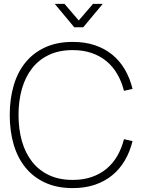

<svg xmlns="http://www.w3.org/2000/svg" viewBox="-20 -950 740 985"><path d="M311 -930 384 -845 457 -930H507L407 -810H361L261 -930ZM353 15Q272.5 15 212 -12.8Q151.5 -40.5 111 -90Q70.5 -139.5 50.2 -208.5Q30 -277.5 30 -360Q30 -442.5 50.2 -511.5Q70.5 -580.5 111 -630Q151.5 -679.5 212 -707.2Q272.5 -735 353 -735Q416 -735 466.8 -718Q517.5 -701 556 -669.5Q594.5 -638 620.5 -593.5Q646.5 -549 660 -494L616 -484Q604 -531.5 581.5 -570.2Q559 -609 526 -636.2Q493 -663.5 449.8 -678.2Q406.5 -693 353 -693Q283.5 -693 231.5 -668.5Q179.5 -644 144.8 -599.8Q110 -555.5 92.5 -494.2Q75 -433 75 -360Q75 -287 92.5 -225.8Q110 -164.5 144.8 -120.2Q179.5 -76 231.5 -51.5Q283.5 -27 353 -27Q406.5 -27 449.8 -41.8Q493 -56.5 526 -83.8Q559 -111 581.5 -149.8Q604 -188.5 616 -236L660 -226Q646.5 -171.5 620.5 -127Q594.5 -82.5 556 -51Q517.5 -19.5 466.8 -2.2Q416 15 353 15Z"/></svg>

Font: Vela Sans ExtLt
Style: Regular
Weight: 200
Designer: Principal design: Mikhail Sharanda - project Manrope.
Design modification: Ravid Balaliev
Foundry: Mikhail Sharanda
Version: Version 1.001